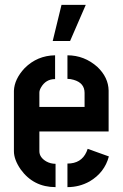

<svg xmlns="http://www.w3.org/2000/svg" viewBox="-20 -768 504 788"><path d="M196.3 -599.6 232.4 -748H332L267.6 -599.6ZM37.1 -147.5V-395.5Q39.1 -443.4 81.1 -488.3Q132.8 -540 206.1 -541V-443.4Q168 -443.4 148.4 -409.2Q141.6 -397.5 141.6 -387.7V-329.1H327.1V-386.7Q327.1 -427.7 282.2 -440.4Q269.5 -444.3 256.8 -444.3V-541Q326.2 -541 379.9 -493.2Q424.8 -450.2 425.8 -396.5V-228.5H141.6V-147.5Q141.6 -122.1 169.9 -105.5Q187.5 -95.7 208 -95.7V0Q117.2 0 64.5 -73.2Q37.1 -113.3 37.1 -147.5ZM256.8 0V-96.7Q313.5 -96.7 335 -144.5Q337.9 -151.4 339.8 -157.2L426.8 -126Q409.2 -59.6 347.7 -23.4Q305.7 0 256.8 0Z"/></svg>

Font: Post No Bills Colombo
Style: Bold
Weight: 800
Designer: Kosala Senevirathne, Siva Puranthara, Lasantha Premarathna, Tharique Azeez
Foundry: Mooniak
Version: Version 1.220 ; ttfautohint (v1.5)